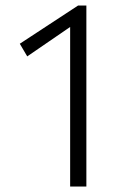

<svg xmlns="http://www.w3.org/2000/svg" viewBox="-20 -678 473 698"><path d="M294 -658V0H235V-580L79 -473L52 -519L264 -658Z"/></svg>

Font: Isabella Sans
Style: Regular
Weight: 400
Designer: Original fonts by Christian Thalmann (Catharsis Fonts), Modifications by Cristiano Sobral
Version: Version 0.002;July 12, 2020;FontCreator 13.0.0.2655 64-bit; 